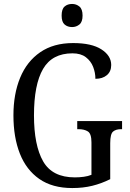

<svg xmlns="http://www.w3.org/2000/svg" viewBox="-20 -942 657 972"><path d="M346 10Q245 10 179 -36Q113 -82 80.5 -164.5Q48 -247 48 -358Q48 -466 82 -548.5Q116 -631 183.5 -677.5Q251 -724 350 -724Q444 -724 493.5 -692Q543 -660 543 -613Q543 -580 521 -561.5Q499 -543 463 -543Q463 -574 451.5 -603.5Q440 -633 414.5 -652.5Q389 -672 347 -672Q244 -672 198 -593Q152 -514 152 -358Q152 -206 198.5 -125Q245 -44 359 -44Q382 -44 404 -47Q426 -50 443 -57V-221Q443 -265 425 -276.5Q407 -288 378 -288H371V-329H598V-288H592Q567 -288 552.5 -276Q538 -264 538 -217V-35Q494 -13 447.5 -1.5Q401 10 346 10ZM345 -805Q322 -805 307 -818Q292 -831 292 -863Q292 -896 307 -909Q322 -922 345 -922Q366 -922 382 -909Q398 -896 398 -863Q398 -831 382 -818Q366 -805 345 -805Z"/></svg>

Font: Noto Serif Thai Condensed
Style: Regular
Weight: 400
Width: 3
Designer: Monotype Design Team
Foundry: Monotype Imaging Inc.
Version: Version 2.002; ttfautohint (v1.8.4.7-5d5b)